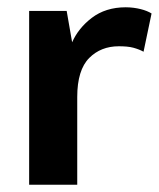

<svg xmlns="http://www.w3.org/2000/svg" viewBox="-20 -507 436 527"><path d="M192 0H60V-477H163L178 -391C189 -416 207 -439 232 -458C257 -477 288 -487 325 -487C340 -487 354 -485 366 -482C378 -479 388 -475 396 -470L374 -365C367 -369 357 -373 346 -376C335 -379 321 -380 306 -380C273 -380 246 -369 225 -348C203 -326 192 -290 192 -241Z"/></svg>

Font: Holmes&Hills Bold
Style: Bold
Weight: 500
Designer: Noopur Datye, Girish Dalvi, Yashodeep Gholap, Pallavi Karambelkar
Foundry: Ek Type
Version: ""